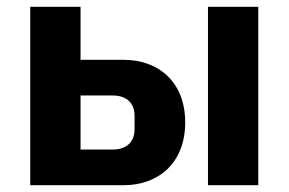

<svg xmlns="http://www.w3.org/2000/svg" viewBox="-20 -545 849 565"><path d="M69 -525V0H344C446 0 525 -65 525 -185C525 -304 446 -369 344 -369H217V-525ZM592 -525V0H740V-525ZM312 -105H217V-264H312C351 -264 376 -243 376 -204V-165C376 -126 351 -105 312 -105Z"/></svg>

Font: Braiins Sans
Style: Bold
Weight: 700
Designer: Mike Abbink, Paul van der Laan, Pieter van Rosmalen, Jiri Chlebus, Lubos Buracinsky
Foundry: Bold Monday, Sudetype
Version: Version 1.000;hotconv 1.0.109;makeotfexe 2.5.65596